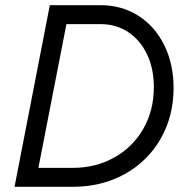

<svg xmlns="http://www.w3.org/2000/svg" viewBox="-20 -720 724 740"><path d="M649 -381Q649 -272 599 -185Q549 -98 460.5 -49Q372 0 260 0H36L172 -700H368Q449 -700 513 -659.5Q577 -619 613 -546Q649 -473 649 -381ZM573 -384Q573 -455 547 -510Q521 -565 474.5 -596Q428 -627 368 -627H236L128 -73H260Q349 -73 420.5 -113Q492 -153 532.5 -224Q573 -295 573 -384Z"/></svg>

Font: MedMera Sans
Style: Italic
Weight: 400
Italic angle: -11°
Designer: Kasper Nordkvist
Foundry: UNCUT.wtf
Version: Version 1.300